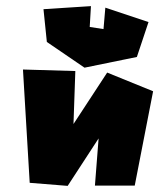

<svg xmlns="http://www.w3.org/2000/svg" viewBox="-20 -646 533 627"><path d="M122 -616 133 -509 256 -425 427 -460 465 -574 324 -621 318 -551 273 -558 277 -626ZM55 -419 77 -49 201 -39 302 -194 290 -40H420L480 -348L330 -409L220 -241L226 -414Z"/></svg>

Font: Super Mario
Style: Regular
Weight: 400
Version: Version 1.0